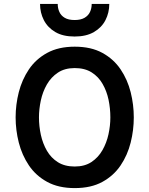

<svg xmlns="http://www.w3.org/2000/svg" viewBox="-20 -951 765 983"><path d="M362.5 12Q279.5 12 221.5 -19.8Q163.5 -51.5 128 -104.2Q92.5 -157 76.2 -221Q60 -285 60 -350Q60 -415 76.2 -479Q92.5 -543 128 -595.8Q163.5 -648.5 221.5 -680.2Q279.5 -712 362.5 -712Q446.5 -712 504.2 -680.2Q562 -648.5 597.5 -595.8Q633 -543 649 -479Q665 -415 665 -350Q665 -285 649 -221Q633 -157 597.5 -104.2Q562 -51.5 504.2 -19.8Q446.5 12 362.5 12ZM362.5 -98.5Q413.5 -98.5 448.2 -121.5Q483 -144.5 504.5 -182.2Q526 -220 535.5 -264Q545 -308 545 -350Q545 -395.5 535.8 -440Q526.5 -484.5 505.2 -521.5Q484 -558.5 449 -580.5Q414 -602.5 362.5 -602.5Q311.5 -602.5 276.5 -579.2Q241.5 -556 220 -518.5Q198.5 -481 189 -436.5Q179.5 -392 179.5 -350Q179.5 -305 189.2 -260.5Q199 -216 220.2 -179.2Q241.5 -142.5 276.5 -120.5Q311.5 -98.5 362.5 -98.5ZM362 -764Q302 -764 263 -787Q224 -810 204.5 -848Q185 -886 185 -931H275.5Q275.5 -908.5 284 -889.8Q292.5 -871 311.5 -859.8Q330.5 -848.5 362 -848.5Q393.5 -848.5 412.8 -859.8Q432 -871 440.8 -889.8Q449.5 -908.5 449.5 -931H539.5Q539.5 -886 520 -848Q500.5 -810 461 -787Q421.5 -764 362 -764Z"/></svg>

Font: Overpass SemiBold
Style: Regular
Weight: 600
Designer: Delve Withrington, Dave Bailey, Thomas Jockin
Foundry: Delve Fonts LLC
Version: Version 4.000